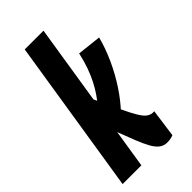

<svg xmlns="http://www.w3.org/2000/svg" viewBox="-252 -797 864 864"><g transform="rotate(-45 180.0 -365.0)"><path d="M-15.6 0 101.4 -740H220.8L103.8 0ZM258 10Q238.2 10 222.4 -1.8Q206.6 -13.6 193.1 -37.8Q179.6 -62 165 -98.6L122 -210L152 -381.8L215.8 -245.2Q236.8 -200.4 251.2 -176.6Q265.6 -152.8 276.7 -143.7Q287.8 -134.6 299.4 -132Q303.4 -131 307.6 -130.8Q311.8 -130.6 316.8 -131.2L298.4 2.8Q287.8 7.2 277.7 8.6Q267.6 10 258 10ZM206.2 -232.4 150.2 -322.4Q167.8 -344 184.3 -367.8Q200.8 -391.6 214.8 -419.1Q228.8 -446.6 240.8 -479.8Q252.8 -513 261.8 -554L376.2 -541.4Q362.2 -487 336.6 -430.6Q311 -374.2 277.5 -323.2Q244 -272.2 206.2 -232.4Z"/></g></svg>

Font: Georama ExtraCondensed Thin
Style: Italic
Weight: 100
Width: 2
Italic angle: -9°
Designer: Jean-Baptiste Levee
Foundry: Production Type
Version: Version 1.001